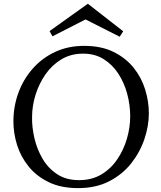

<svg xmlns="http://www.w3.org/2000/svg" viewBox="-20 -952 828 988"><path d="M413 -716Q501 -716 564 -685Q627 -654 667.5 -603.5Q708 -553 727 -491.5Q746 -430 746 -369Q746 -305 723.5 -237.5Q701 -170 656 -112.5Q611 -55 542.5 -19.5Q474 16 382 16Q294 16 231 -14.5Q168 -45 127.5 -95Q87 -145 68 -205.5Q49 -266 49 -327Q49 -404 74.5 -474Q100 -544 148 -598.5Q196 -653 263 -684.5Q330 -716 413 -716ZM408 -676Q345 -676 296.5 -647Q248 -618 214.5 -570Q181 -522 163 -464.5Q145 -407 145 -349Q144 -298 157 -241.5Q170 -185 198.5 -136Q227 -87 273.5 -56Q320 -25 387 -25Q452 -25 501 -54Q550 -83 583 -131.5Q616 -180 633 -238Q650 -296 650 -353Q650 -412 634.5 -469.5Q619 -527 588.5 -573.5Q558 -620 513 -648Q468 -676 408 -676ZM596 -763 420 -852 250 -765 235 -792 431 -932H433L614 -791Z"/></svg>

Font: Lora
Style: Italic
Weight: 400
Italic angle: -3°
Designer: Olga Karpushina, Alexei Vanyashin (Cyrillic)
Foundry: Cyreal
Version: Version 3.008